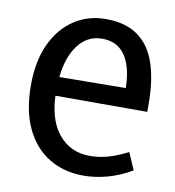

<svg xmlns="http://www.w3.org/2000/svg" viewBox="-71 -645 658 720"><g transform="rotate(10 258.5 -284.5)"><path d="M293 12Q219 12 162 -22.5Q105 -57 73 -124Q41 -191 41 -288Q41 -380 71.5 -445.5Q102 -511 155 -546Q208 -581 275 -581Q352 -581 399 -546.5Q446 -512 467 -448Q488 -384 488 -297V-265H94L95 -336L393 -339Q393 -372 386.5 -402.5Q380 -433 366 -456.5Q352 -480 329.5 -493Q307 -506 274 -506Q212 -506 175 -447.5Q138 -389 138 -284Q138 -178 183.5 -121.5Q229 -65 304 -65Q340 -65 374.5 -75Q409 -85 448 -105L476 -40Q430 -13 383.5 -0.5Q337 12 293 12Z"/></g></svg>

Font: Yaldevi ExtraLight Medium
Style: Regular
Weight: 500
Version: Version 1.100